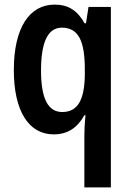

<svg xmlns="http://www.w3.org/2000/svg" viewBox="-20 -573 568 833"><path d="M346 20V240H461V-543H364L353 -472H347C316 -527 277 -553 217 -553C108 -553 40 -453 40 -269C40 -89 106 10 213 10C274 10 316 -19 346 -73H351C347 -34 346 -3 346 20ZM250 -87C188 -87 158 -146 158 -267C158 -389 187 -453 248 -453C320 -453 348 -396 348 -272V-250C347 -141 318 -87 250 -87Z"/></svg>

Font: Noto Sans Telugu Condensed SemiBold
Style: Regular
Weight: 600
Width: 3
Designer: Jelle Bosma - Monotype Design Team
Foundry: Monotype Imaging Inc.
Version: Version 2.005